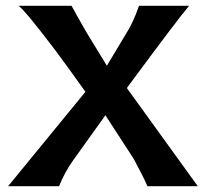

<svg xmlns="http://www.w3.org/2000/svg" viewBox="-20 -643 710 663"><path d="M418 -339 663 0H489Q481 -21 442 -94L344 -245L233 -90Q203 -48 184 0H8Q133 -153 275 -326Q205 -424 175 -464Q67 -607 44 -623H227Q247 -586 280 -529L349 -416L415 -526Q440 -565 460 -623H633Q596 -580 418 -339Z"/></svg>

Font: GFS Neohellenic Rg
Style: Bold
Weight: 700
Designer: Designed by Takis Katsoulidis and George D. Matthiopoulos.
Foundry: Designed by Takis Katsoulidis and George D. Matthiopoulos.
Version: Version 1.0